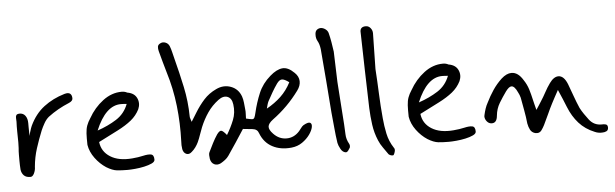

<svg xmlns="http://www.w3.org/2000/svg" viewBox="-50 -923 3718 1161"><g transform="rotate(-5 1809.0 -342.5)"><path d="M97 -1Q72 -1 58.5 -14.5Q45 -28 42 -50Q41 -64 40.5 -77Q40 -90 40 -103V-141Q40 -154 40.5 -162Q41 -170 42 -181.5Q43 -193 43 -216Q43 -239 42 -282Q42 -297 42 -312Q42 -327 43 -341Q43 -351 42 -362Q41 -373 45.5 -380.5Q50 -388 67 -388Q88 -388 100.5 -371Q113 -354 113 -326Q113 -322 113 -304.5Q113 -287 113.5 -269.5Q114 -252 117 -248Q115 -253 118.5 -267Q122 -281 127 -294Q132 -307 133 -309Q166 -379 220.5 -420.5Q275 -462 346 -483Q370 -490 381 -481Q392 -472 392 -452Q392 -436 368 -426Q334 -412 302 -394Q270 -376 241 -354Q224 -340 211.5 -318Q199 -296 190 -275Q169 -223 152 -170Q135 -117 130 -60Q130 -39 120.5 -19.5Q111 0 97 -1Z M687 8Q650 8 622.5 5Q595 2 559 -20Q522 -44 493.5 -82.5Q465 -121 458 -164Q457 -207 458.5 -234Q460 -261 467.5 -281.5Q475 -302 489 -323Q524 -385 577.5 -425.5Q631 -466 692 -466Q711 -466 725 -458Q768 -451 783 -419Q798 -387 783 -352Q764 -314 730.5 -287Q697 -260 648 -235Q599 -210 530 -175Q537 -116 588 -84Q639 -52 721 -59Q758 -62 788 -69Q818 -76 836 -72.5Q854 -69 854 -40Q854 -27 835 -18Q816 -9 788.5 -3Q761 3 733 5.5Q705 8 687 8ZM527 -245Q592 -267 643 -299.5Q694 -332 716 -390Q706 -391 697.5 -391.5Q689 -392 681 -392Q588 -392 527 -245Z M1252 17Q1230 28 1211.5 19Q1193 10 1188 -15Q1187 -25 1186 -36Q1185 -47 1189 -55Q1202 -82 1215.5 -108.5Q1229 -135 1245 -159Q1261 -181 1272 -178.5Q1283 -176 1304 -150Q1330 -193 1347.5 -237Q1365 -281 1358 -331Q1353 -369 1327.5 -379Q1302 -389 1271 -366Q1231 -336 1204 -296.5Q1177 -257 1158 -211Q1149 -189 1141.5 -166.5Q1134 -144 1124 -122Q1117 -107 1106.5 -92.5Q1096 -78 1083 -67Q1066 -51 1049 -58Q1032 -65 1027 -88Q1025 -100 1024.5 -112.5Q1024 -125 1025 -137Q1029 -245 1017 -351.5Q1005 -458 973 -561Q963 -593 954.5 -626Q946 -659 937 -691Q933 -705 934.5 -718Q936 -731 952 -738Q966 -745 982.5 -738.5Q999 -732 1006 -715Q1013 -697 1017.5 -677.5Q1022 -658 1027 -639Q1050 -551 1069 -462Q1088 -373 1089 -281Q1089 -275 1091.5 -268.5Q1094 -262 1098 -248Q1109 -265 1116.5 -277.5Q1124 -290 1131 -301Q1156 -342 1187 -376.5Q1218 -411 1263 -432Q1309 -454 1353.5 -437.5Q1398 -421 1415 -374Q1421 -356 1423 -336.5Q1425 -317 1427 -297Q1429 -282 1428 -267.5Q1427 -253 1427 -239Q1452 -233 1462.5 -232Q1473 -231 1477.5 -239.5Q1482 -248 1487 -270Q1501 -330 1524.5 -386Q1548 -442 1597 -484Q1637 -519 1672 -522.5Q1707 -526 1745 -488Q1769 -465 1770 -436.5Q1771 -408 1750 -380Q1682 -287 1589 -219Q1561 -198 1559 -179Q1557 -160 1582 -134Q1616 -98 1661.5 -98Q1707 -98 1740 -135Q1748 -144 1754.5 -153.5Q1761 -163 1770 -169Q1800 -186 1811.5 -179.5Q1823 -173 1819 -152.5Q1815 -132 1797.5 -107.5Q1780 -83 1752 -63.5Q1724 -44 1687 -40Q1620 -33 1570 -59.5Q1520 -86 1498 -144Q1490 -169 1461 -172Q1447 -173 1432 -175Q1417 -177 1403 -178Q1378 -139 1352.5 -100.5Q1327 -62 1301 -24Q1292 -11 1279 -1Q1266 9 1252 17ZM1558 -288Q1607 -315 1644.5 -350.5Q1682 -386 1707 -435Q1680 -455 1664.5 -455.5Q1649 -456 1633 -434Q1616 -410 1601 -384Q1586 -358 1572 -332Q1567 -322 1564 -310.5Q1561 -299 1558 -288Z M2011 17Q1992 15 1980 -6.5Q1968 -28 1965 -44Q1958 -90 1954 -137Q1950 -184 1945 -230Q1938 -328 1930 -425Q1922 -522 1914 -618Q1910 -649 1899.5 -667Q1889 -685 1890 -707Q1890 -727 1900.5 -736Q1911 -745 1926 -745Q1940 -744 1953 -734.5Q1966 -725 1970 -711Q1977 -684 1982 -654.5Q1987 -625 1991 -596L1997 -411Q2001 -346 2006 -281.5Q2011 -217 2015 -153Q2017 -122 2018 -91.5Q2019 -61 2035 -33Q2041 -22 2037 -9Q2033 -2 2026 7.5Q2019 17 2011 17Z M2297 59Q2289 62 2280 58.5Q2271 55 2267 51Q2252 29 2236.5 7.5Q2221 -14 2211 -38Q2191 -85 2184 -135.5Q2177 -186 2175 -237Q2171 -352 2168.5 -466.5Q2166 -581 2163 -696Q2160 -732 2197 -732Q2214 -732 2225.5 -718Q2237 -704 2237 -686L2233 -469Q2238 -394 2241 -319Q2244 -244 2251 -169Q2255 -122 2265 -74.5Q2275 -27 2302 14Q2309 22 2306.5 35Q2304 48 2297 59Z M2637 8Q2600 8 2572.5 5Q2545 2 2509 -20Q2472 -44 2443.5 -82.5Q2415 -121 2408 -164Q2407 -207 2408.5 -234Q2410 -261 2417.5 -281.5Q2425 -302 2439 -323Q2474 -385 2527.5 -425.5Q2581 -466 2642 -466Q2661 -466 2675 -458Q2718 -451 2733 -419Q2748 -387 2733 -352Q2714 -314 2680.5 -287Q2647 -260 2598 -235Q2549 -210 2480 -175Q2487 -116 2538 -84Q2589 -52 2671 -59Q2708 -62 2738 -69Q2768 -76 2786 -72.5Q2804 -69 2804 -40Q2804 -27 2785 -18Q2766 -9 2738.5 -3Q2711 3 2683 5.5Q2655 8 2637 8ZM2477 -245Q2542 -267 2593 -299.5Q2644 -332 2666 -390Q2656 -391 2647.5 -391.5Q2639 -392 2631 -392Q2538 -392 2477 -245Z M3568 33Q3543 35 3521 25Q3464 2 3426.5 -40Q3389 -82 3366 -140Q3357 -164 3346 -189Q3335 -214 3321 -247Q3308 -222 3297.5 -204Q3287 -186 3279 -169Q3263 -138 3249 -106.5Q3235 -75 3219 -43Q3211 -27 3200.5 -12.5Q3190 2 3173 2Q3165 2 3162 1Q3141 -5 3132 -22Q3123 -39 3119 -61Q3115 -101 3107.5 -140.5Q3100 -180 3093 -220Q3091 -228 3087.5 -237Q3084 -246 3080 -253Q3062 -293 3043 -293Q3028 -293 3008 -266Q2985 -234 2964.5 -200Q2944 -166 2940 -124Q2936 -78 2902 -81Q2887 -82 2875.5 -96Q2864 -110 2864 -127Q2864 -131 2866 -137Q2870 -155 2876 -173Q2882 -191 2891 -207Q2910 -246 2933.5 -281Q2957 -316 2988 -345Q3020 -374 3050 -374Q3090 -374 3120 -324Q3139 -296 3148.5 -265Q3158 -234 3165 -202Q3168 -189 3171.5 -175Q3175 -161 3181 -138Q3192 -155 3199 -165.5Q3206 -176 3212 -186Q3229 -212 3244 -240Q3259 -268 3277 -293Q3303 -329 3331 -329Q3364 -329 3385 -277Q3399 -240 3412.5 -202Q3426 -164 3442 -127Q3452 -108 3465 -89Q3478 -70 3491 -53Q3520 -15 3568 -16Q3579 -17 3591 -14Q3603 -11 3603 6Q3603 22 3591.5 27.5Q3580 33 3568 33Z"/></g></svg>

Font: Mynerve
Style: Regular
Weight: 400
Designer: Carolina Short
Foundry: Carolina Short
Version: Version 1.000; ttfautohint (v1.8.4.7-5d5b)